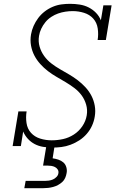

<svg xmlns="http://www.w3.org/2000/svg" viewBox="-20 -763 640 1003"><path d="M253 8Q253 8 253 8Q253 8 253 8Q228 8 204.5 4Q181 0 161 -10.5Q141 -21 125.5 -38Q110 -55 101 -76L89 0H46L76 -181H119Q114 -151 118.5 -120.5Q123 -90 142 -69Q161 -48 190 -39Q219 -30 250 -30Q280 -30 309.5 -36.5Q339 -43 365.5 -60Q392 -77 410 -103.5Q428 -130 433 -160Q438 -189 430 -216.5Q422 -244 406 -265.5Q390 -287 368 -303.5Q346 -320 322.5 -334Q299 -348 275.5 -361.5Q252 -375 230.5 -391.5Q209 -408 190.5 -428.5Q172 -449 159.5 -473Q147 -497 142 -525Q137 -553 142 -583Q146 -606 155.5 -627.5Q165 -649 179.5 -668.5Q194 -688 213.5 -703Q233 -718 255.5 -727.5Q278 -737 301 -740Q324 -743 346 -743Q372 -743 397 -739Q422 -735 443.5 -724Q465 -713 481.5 -696Q498 -679 507 -657L520 -735H563L533 -554H490Q495 -584 490.5 -614.5Q486 -645 467 -666Q448 -687 419 -696Q390 -705 360 -705Q341 -705 321.5 -702Q302 -699 283.5 -692.5Q265 -686 247.5 -674.5Q230 -663 217 -647Q204 -631 195.5 -613Q187 -595 184 -576Q179 -546 187 -519Q195 -492 211 -470Q227 -448 248.5 -431.5Q270 -415 293.5 -401.5Q317 -388 341 -374Q365 -360 386.5 -343.5Q408 -327 426.5 -307Q445 -287 457.5 -263Q470 -239 475 -211Q480 -183 475 -154Q471 -129 460.5 -106Q450 -83 433 -63.5Q416 -44 394.5 -30Q373 -16 349 -7Q325 2 301 5Q277 8 253 8ZM107 220 114 182H214Q224 182 235 180.5Q246 179 256.5 174.5Q267 170 275.5 161Q284 152 285 142Q287 131 281.5 122.5Q276 114 267 109.5Q258 105 247.5 103.5Q237 102 227 102H205L222 0H265L255 64Q270 66 285 71Q300 76 311 85.5Q322 95 326.5 110.5Q331 126 328 141Q326 154 320.5 166.5Q315 179 305 188Q295 197 283 203.5Q271 210 258 213.5Q245 217 232.5 218.5Q220 220 207 220Z"/></svg>

Font: Iosevka Curly Slab XLtEx
Style: Italic
Weight: 200
Width: 7
Italic angle: -9°
Monospace: yes
Designer: Belleve Invis
Foundry: Belleve Invis
Version: Version 11.1.0; ttfautohint (v1.8.3)